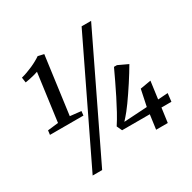

<svg xmlns="http://www.w3.org/2000/svg" viewBox="-186 -999 1231 1234"><g transform="rotate(-30 429.0 -382.0)"><path d="M53.5 -344 132.5 -353 180 -705.5Q169 -701.5 152.2 -697Q135.5 -692.5 117.5 -688.8Q99.5 -685 83 -682.5L77.5 -721Q97.5 -726 119.2 -733.8Q141 -741.5 162.2 -751Q183.5 -760.5 202 -770.8Q220.5 -781 234 -790.5L277.5 -780.5L220 -353L301.5 -344L298 -312.5H49.5ZM574.5 -815H645L227 51H156.5ZM657 0 671.5 -106.5H466L448 -145Q472 -181.5 495 -223.8Q518 -266 540.5 -310.8Q563 -355.5 584.2 -400Q605.5 -444.5 624.5 -485.5H646.5L719 -451.5Q705.5 -428.5 688.8 -401.2Q672 -374 653.5 -345.5Q635 -317 616.2 -289.5Q597.5 -262 580.5 -238.2Q563.5 -214.5 549.5 -197Q538 -183.5 527 -170Q516 -156.5 505.5 -146L678 -156.5L703.5 -278L783 -291.5L765.5 -162L839 -167L832 -106.5H758L743.5 0Z"/></g></svg>

Font: Merriweather 60pt Medium
Style: Italic
Weight: 500
Italic angle: -7.8°
Version: Version 2.101